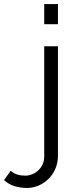

<svg xmlns="http://www.w3.org/2000/svg" viewBox="-137 -750 382 951"><path d="M82 -630H150V-730H82ZM-117 142C-87 170 -47 181 -3 181C75 181 150 115 150 23V-521H82V27C82 80 36 120 -11 120C-36 120 -63 115 -84 96Z"/></svg>

Font: FIGSv2-sans-serif
Style: Regular
Weight: 400
Designer: Matt McInerney, Pablo Impallari, Rodrigo Fuenzalida,Mirko Velimirovic
Foundry: Matt McInerney, Pablo Impallari, Rodrigo Fuenzalida
Version: Version 4.021;hotconv 1.0.109;makeotfexe 2.5.65596